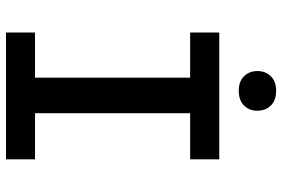

<svg xmlns="http://www.w3.org/2000/svg" viewBox="-170 -770 940 640"><g transform="rotate(90 300.0 -450.0)"><path d="M88.4 -710.9H511.2V-613.8H357.4V-96.7H511.2V0H88.4V-96.7H238.8V-613.8H88.4ZM216.8 -837.9Q216.8 -864.7 233.9 -882.6Q251 -900.4 282.7 -900.4Q314.9 -900.4 332 -882.6Q349.1 -864.7 349.1 -837.9Q349.1 -811.5 332 -793.7Q314.9 -775.9 282.7 -775.9Q251 -775.9 233.9 -793.7Q216.8 -811.5 216.8 -837.9Z"/></g></svg>

Font: Roboto Mono
Style: Regular
Weight: 500
Designer: Google
Version: Version 2.000986; 2015; ttfautohint (v1.3)